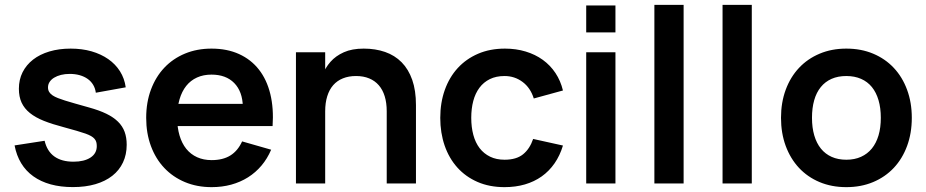

<svg xmlns="http://www.w3.org/2000/svg" viewBox="-20 -755 3812 790"><path d="M279.9 14.8Q331.7 14.8 372.6 2.8Q413.5 -9.2 442.1 -31.7Q470.8 -54.2 486 -86.6Q501.3 -118.9 501.3 -159.5Q501.3 -189.2 492.8 -212.5Q484.2 -235.9 465.7 -254.2Q447.1 -272.6 417.6 -287Q388.1 -301.3 345.7 -313Q314.8 -321.6 290 -328.7Q265.2 -335.8 247.4 -341.3Q231.3 -346.5 218.3 -351.5Q205.3 -356.6 196.3 -362.6Q187.3 -368.7 182.4 -376.5Q177.5 -384.4 177.5 -395.3Q177.5 -407.8 184.1 -417.9Q190.8 -428.1 202.6 -435.3Q214.5 -442.6 230.9 -446.8Q247.3 -450.9 266.9 -450.9Q289.2 -450.9 308 -445.6Q326.8 -440.2 340.7 -430.3Q354.7 -420.4 363.3 -406Q371.9 -391.6 374.3 -373.5L497.3 -395.7Q492.3 -432.3 473.7 -461.7Q455.1 -491.1 425.4 -511.8Q395.7 -532.5 356.6 -543.8Q317.6 -555 270.8 -555Q222.6 -555 183.2 -543.2Q143.9 -531.4 116 -509.7Q88.2 -488 72.9 -457.7Q57.7 -427.3 57.7 -389.8Q57.7 -356.9 68.9 -332.7Q80.2 -308.4 103 -290Q125.8 -271.6 160.4 -257.8Q195 -244 242.2 -231.7Q273.6 -223.2 296.1 -216.6Q318.6 -210 332.1 -205.2Q346.1 -200.1 354.9 -195Q363.7 -189.9 368.9 -183.8Q374.2 -177.6 376.2 -170.4Q378.2 -163.2 378.2 -153.8Q378.2 -123.4 352.1 -106.5Q326.1 -89.7 282.4 -89.7Q233.5 -89.7 203.5 -111.3Q173.6 -132.9 163.6 -175.8L40 -156.7Q47.8 -115.5 67.1 -83.5Q86.5 -51.5 117.1 -29.6Q147.7 -7.7 188.6 3.6Q229.5 14.8 279.9 14.8Z M850.8 -96.2Q817.4 -96.2 791.1 -108.1Q764.8 -120 746.5 -142.5Q728.3 -165.1 718.7 -197.7Q709 -230.2 709 -271.5Q709 -313.1 718.6 -346Q728.2 -378.8 746.2 -401.5Q764.3 -424.2 790.6 -436.1Q816.8 -448 850.2 -448Q909.8 -448 943.8 -413.3Q977.8 -378.6 979.3 -315.9L979.8 -236.3H1101.6Q1106.6 -309.3 1092.2 -368.3Q1077.8 -427.2 1045.4 -468.6Q1013.1 -510 963.8 -532.5Q914.5 -555 850.2 -555Q790.6 -555 741.1 -534.5Q691.6 -513.9 656.2 -476.5Q620.9 -439.2 601.2 -386.6Q581.5 -334 581.5 -270Q581.5 -206.9 600.9 -154.3Q620.3 -101.8 655.8 -64.2Q691.2 -26.6 740.8 -5.8Q790.4 15 850.8 15Q893.6 15 931.4 4.7Q969.2 -5.7 1000.5 -25.4Q1031.8 -45.1 1055.9 -73.7Q1080 -102.3 1095.7 -139L976.2 -173.2Q958.7 -134.5 927.9 -115.3Q897.1 -96.2 850.8 -96.2ZM1077.6 -327.5H686.2L683.2 -236.3H1101.6Z M1571.2 -297.2Q1571.2 -332 1562.9 -358.9Q1554.6 -385.8 1538.6 -404.2Q1522.6 -422.7 1499 -432.4Q1475.5 -442.2 1445 -442.2Q1414.6 -442.2 1391 -432.6Q1367.3 -423.1 1351.1 -404.7Q1334.9 -386.2 1326.5 -359.1Q1318 -332 1318 -297.2L1291.3 -382.4Q1295.4 -414.4 1306.8 -445.2Q1318.1 -476.1 1339.7 -500.5Q1361.2 -525 1394.8 -540Q1428.2 -555 1476.7 -555Q1524.8 -555 1564.5 -541.2Q1604.2 -527.4 1632.5 -498.8Q1660.8 -470.1 1676.2 -426.3Q1691.5 -382.6 1691.5 -322.7V0H1571.2ZM1197.7 0V-540H1318V0Z M2056 15Q2101.3 15 2139.8 3.8Q2178.2 -7.4 2208.8 -29.1Q2239.4 -50.8 2261.7 -82.9Q2283.9 -114.9 2296.3 -156.2L2173.7 -183.3Q2159.6 -142.2 2132 -120Q2104.5 -97.8 2056 -97.8Q2022.2 -97.8 1996.6 -110.3Q1970.9 -122.8 1953.5 -145.3Q1936.2 -167.9 1927.6 -199.8Q1919 -231.7 1919 -270Q1919 -308 1927.3 -339.5Q1935.6 -370.9 1952.6 -393.8Q1969.7 -416.8 1995.5 -429.5Q2021.3 -442.2 2056 -442.2Q2097.5 -442.2 2130 -418Q2162.6 -393.8 2176.3 -349.8L2296.3 -382.7Q2286.8 -422.4 2265.5 -454.5Q2244.2 -486.5 2213.3 -508.8Q2182.3 -531.1 2142.9 -543Q2103.5 -555 2057.7 -555Q1996.3 -555 1947.2 -533.9Q1898.1 -512.8 1863.4 -475Q1828.8 -437.2 1810.1 -384.8Q1791.5 -332.4 1791.5 -270Q1791.5 -208.5 1809.5 -156.1Q1827.6 -103.8 1861.7 -65.8Q1895.8 -27.8 1944.8 -6.4Q1993.9 15 2056 15Z M2392 -621.8V-732.5H2512.3V-621.8ZM2392 0V-540H2512.3V0Z M2672.5 0V-735H2792.8V0Z M2953 0V-735H3073.3V0Z M3462.2 15Q3522.9 15 3572.5 -5.8Q3622 -26.5 3657.5 -64.2Q3692.9 -101.9 3712.3 -154.5Q3731.7 -207 3731.7 -270.2Q3731.7 -333.1 3712.3 -385.5Q3693 -438 3657.6 -475.7Q3622.2 -513.4 3572.6 -534.2Q3523.1 -555 3462.2 -555Q3401.9 -555 3352.4 -534.1Q3302.8 -513.2 3267.6 -475.7Q3232.3 -438.2 3212.9 -385.8Q3193.5 -333.3 3193.5 -270.2Q3193.5 -207.2 3212.8 -154.7Q3232.2 -102.2 3267.4 -64.4Q3302.7 -26.6 3352.2 -5.8Q3401.8 15 3462.2 15ZM3462.2 -97.8Q3428.4 -97.8 3402.1 -109.5Q3375.8 -121.2 3357.8 -143.4Q3339.8 -165.6 3330.4 -197.7Q3321 -229.8 3321 -270.2Q3321 -310.8 3330.1 -342.7Q3339.2 -374.7 3357.2 -396.7Q3375.1 -418.8 3401.4 -430.5Q3427.8 -442.2 3462.2 -442.2Q3496.4 -442.2 3523 -430.5Q3549.5 -418.9 3567.5 -396.8Q3585.4 -374.7 3594.8 -342.6Q3604.2 -310.6 3604.2 -270.2Q3604.2 -229.8 3594.8 -198Q3585.4 -166.2 3567.3 -143.9Q3549.2 -121.7 3522.8 -109.8Q3496.5 -97.8 3462.2 -97.8Z"/></svg>

Font: Vela Sans GX ExtLt
Style: Regular
Weight: 200
Designer: Principal design: Mikhail Sharanda - project Manrope.
Design modification: Ravid Balaliev
Foundry: Mikhail Sharanda
Version: Version 1.001